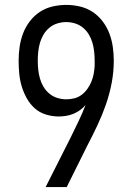

<svg xmlns="http://www.w3.org/2000/svg" viewBox="-20 -763 540 783"><path d="M252 0H166L268 -202Q284 -235 300 -268Q316 -301 329 -335Q319 -323 306.5 -314Q294 -305 279.5 -299Q265 -293 249.5 -290.5Q234 -288 219 -288Q193 -288 167 -296Q141 -304 121.5 -321.5Q102 -339 89 -362.5Q76 -386 68.5 -411Q61 -436 58.5 -462.5Q56 -489 56 -515Q56 -544 60 -572Q64 -600 74 -626.5Q84 -653 101.5 -676Q119 -699 142.5 -714.5Q166 -730 194 -736.5Q222 -743 250 -743Q278 -743 306 -736.5Q334 -730 357.5 -714.5Q381 -699 398.5 -676Q416 -653 426 -626.5Q436 -600 440 -572Q444 -544 444 -515Q444 -470 435.5 -425Q427 -380 412 -337Q397 -294 377.5 -252.5Q358 -211 337 -171ZM250 -358Q267 -358 283 -362Q299 -366 312.5 -376Q326 -386 336 -400Q346 -414 352.5 -429.5Q359 -445 362 -461.5Q365 -478 366 -494V-515Q366 -534 364 -552.5Q362 -571 357 -588.5Q352 -606 342.5 -622Q333 -638 318.5 -650Q304 -662 286 -667.5Q268 -673 250 -673Q232 -673 214 -667.5Q196 -662 181.5 -650Q167 -638 157.5 -622Q148 -606 143 -588.5Q138 -571 136 -552.5Q134 -534 134 -515Q134 -497 136 -478.5Q138 -460 143 -442.5Q148 -425 157.5 -409Q167 -393 181.5 -381Q196 -369 214 -363.5Q232 -358 250 -358Z"/></svg>

Font: Huly
Style: Regular
Weight: 400
Designer: Belleve Invis
Foundry: Belleve Invis
Version: Version 33.2.5; ttfautohint (v1.8.4)